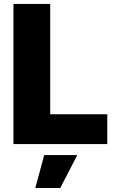

<svg xmlns="http://www.w3.org/2000/svg" viewBox="-20 -727 594 969"><path d="M47.9 -707H233.4V-150.4H521.5V0H47.9ZM203.1 55.7H370.1L284.2 221.7H158.2Z"/></svg>

Font: Pretendard GOV Black
Style: Regular
Weight: 900
Designer: Base glyphs from Inter by Rasmus Andersson; Hangeul glyphs from Noto Sans CJK(Source Han Sans) by Jang Soo-young and Kan
Foundry: Kil Hyung-jin
Version: Version 1.309